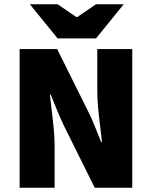

<svg xmlns="http://www.w3.org/2000/svg" viewBox="-20 -880 712 900"><path d="M72 0V-650H248L392 -360Q409 -327 424 -289.5Q439 -252 454 -214H458Q452 -267 444 -334.5Q436 -402 436 -462V-650H600V0H424L280 -290Q264 -323 248.5 -361Q233 -399 218 -436H214Q220 -381 228 -314.5Q236 -248 236 -188V0ZM250 -700 120 -860H250L338 -800H342L430 -860H560L430 -700Z"/></svg>

Font: Source Sans 3 ExtraLight Black
Style: Regular
Weight: 900
Version: Version 3.052;hotconv 1.1.0;makeotfexe 2.6.0